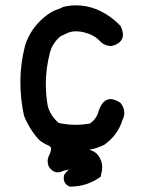

<svg xmlns="http://www.w3.org/2000/svg" viewBox="-20 -566 540 722"><path d="M264.6 -545.9Q304.7 -545.9 339.8 -532.2Q393.6 -510.7 433.6 -467.8Q442.4 -449.2 442.4 -434.6Q442.4 -419.9 430.7 -408.2Q419.9 -397.5 397.5 -392.6Q369.1 -394.5 352.5 -415Q331.1 -435.5 302.7 -442.4Q284.2 -448.2 265.6 -448.2Q247.1 -448.2 232.9 -441.4Q218.8 -434.6 208 -429.7Q178.7 -406.2 168 -369.1Q152.3 -309.6 152.3 -249Q152.3 -207 160.2 -164.1Q171.9 -127.9 201.2 -103.5Q233.4 -96.7 262.2 -96.7Q291 -96.7 318.4 -101.6Q343.8 -119.1 351.6 -150.4Q358.4 -170.9 369.6 -182.1Q380.9 -193.4 396 -193.4Q411.1 -193.4 432.6 -179.7Q447.3 -162.1 447.3 -141.6Q447.3 -127.9 440.4 -114.3Q422.9 -57.6 372.1 -21.5Q344.7 -7.8 315.4 -2.9Q347.7 4.9 359.4 37.1Q364.3 48.8 364.3 62.5Q364.3 77.1 358.4 98.6L355.5 100.6Q305.7 135.7 244.1 135.7H242.2Q233.4 131.8 228.5 127Q219.7 117.2 219.7 104.5Q219.7 98.6 221.7 90.8Q230.5 78.1 239.3 71.3Q229.5 73.2 218.8 76.2Q208 82 197.3 82Q176.8 82 163.1 59.6Q159.2 49.8 159.2 39.6Q159.2 29.3 165.5 16.6Q171.9 3.9 171.9 -7.8Q171.9 -13.7 163.1 -18.6Q145.5 -25.4 127.9 -39.1Q90.8 -79.1 70.3 -130.9Q56.6 -193.4 56.6 -259.3Q56.6 -325.2 74.2 -394.5Q93.8 -456.1 142.6 -498Q169.9 -521.5 189.9 -528.3Q210 -535.2 217.8 -540Q242.2 -545.9 264.6 -545.9Z"/></svg>

Font: JasonHandwriting2
Style: SemiBold
Weight: 600
Version: Version 1.04.7